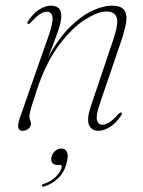

<svg xmlns="http://www.w3.org/2000/svg" viewBox="-20 -466 518 695"><path d="M81 -379.5Q77 -381.5 81.5 -389.5Q100 -417.5 122 -431.5Q144 -445.5 165 -445.5Q181.5 -445.5 191.8 -436.8Q202 -428 202 -408.5Q202 -387.5 188.8 -349.5Q175.5 -311.5 153.5 -257Q190.5 -326 232.5 -367.5Q274.5 -409 314.2 -427.2Q354 -445.5 384 -445.5Q418 -445.5 429.5 -429.8Q441 -414 436.5 -385.2Q432 -356.5 418.5 -317L342.5 -94Q326.5 -47.5 331 -31Q335.5 -14.5 350.5 -14.5Q361 -14.5 374.8 -22.5Q388.5 -30.5 408.5 -53Q416 -60.5 420 -58.5Q423.5 -56.5 419 -48.5Q400.5 -21 378.5 -6.8Q356.5 7.5 336 7.5Q311 7.5 302.2 -14Q293.5 -35.5 308.5 -80.5L390 -322.5Q410 -381.5 402.2 -403Q394.5 -424.5 365.5 -424.5Q335.5 -424.5 289 -395.8Q242.5 -367 195 -304.5Q147.5 -242 113.5 -141Q101.5 -104.5 95.8 -85.8Q90 -67 88.2 -58.2Q86.5 -49.5 86.5 -44Q86.5 -35 89.2 -30.5Q92 -26 92 -18Q92 -7.5 83 0Q74 7.5 62 7.5Q48 7.5 46 -4.8Q44 -17 54.5 -47L156 -336.5Q173.5 -387.5 169.8 -405.5Q166 -423.5 149.5 -423.5Q139 -423.5 125.5 -415.5Q112 -407.5 92.5 -385.5Q85 -377.5 81 -379.5ZM188 131Q174 131 168.8 122.8Q163.5 114.5 166.5 102Q170 88.5 180.2 80Q190.5 71.5 202.5 71.5Q216.5 71.5 222.5 84.5Q228.5 97.5 221 124.5Q213 157 190.8 178.8Q168.5 200.5 140 209Q132.5 211 131.5 206.5Q131 202 137.5 200Q163 192 180.8 175Q198.5 158 203 141Q205.5 131 197 131Z"/></svg>

Font: Fraunces 72pt S000 Thin
Style: Italic
Weight: 100
Italic angle: -16°
Version: Version 1.000; ttfautohint (v1.8.3)